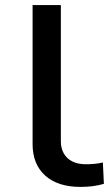

<svg xmlns="http://www.w3.org/2000/svg" viewBox="-20 -725 438 754"><path d="M296 9Q207 9 157.5 -35.5Q108 -80 108 -159V-705H219V-170Q219 -143 230.5 -122.5Q242 -102 264 -91Q286 -80 317 -80Q333 -80 350.5 -81.5Q368 -83 384 -87L388 -3Q367 3 345 6Q323 9 296 9Z"/></svg>

Font: Nunito Sans 7pt Expanded Medium
Style: Regular
Weight: 500
Width: 7
Designer: Vernon Adams
Foundry: Vernon Adams
Version: Version 3.101;gftools[0.9.27]